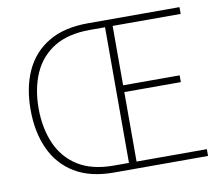

<svg xmlns="http://www.w3.org/2000/svg" viewBox="-79 -823 1072 920"><g transform="rotate(-10 456.5 -363.0)"><path d="M403 0Q288 0 212.5 -46Q137 -92 99.5 -174.5Q62 -257 62 -365Q62 -474 99.5 -555Q137 -636 213 -681Q289 -726 404 -726H850V-693H519V-404H794V-371H519V-33H861V0ZM408 -33H482V-693H408Q302 -693 234 -651Q166 -609 133.5 -535Q101 -461 101 -365Q101 -270 133.5 -194.5Q166 -119 234 -76Q302 -33 408 -33Z"/></g></svg>

Font: Source Han Sans SC ExtraLight
Style: Regular
Weight: 250
Designer: Ryoko NISHIZUKA 西塚涼子 (kana, bopomofo & ideographs); Paul D. Hunt (Latin, Greek & Cyrillic); Sandoll Communications 산돌커뮤니
Foundry: Adobe
Version: Version 2.004;hotconv 1.0.118;makeotfexe 2.5.65603